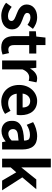

<svg xmlns="http://www.w3.org/2000/svg" viewBox="1126 -1964 852 3145"><g transform="rotate(90 1552.5 -392.0)"><path d="M239 14C385 14 462 -65 462 -163C462 -268 380 -303 306 -332C247 -353 192 -370 192 -410C192 -442 215 -464 266 -464C309 -464 347 -444 387 -416L453 -505C406 -540 346 -574 262 -574C137 -574 54 -503 54 -402C54 -309 136 -265 207 -239C266 -215 324 -197 324 -155C324 -120 299 -96 243 -96C191 -96 144 -118 93 -157L26 -65C82 -18 163 14 239 14Z M756 14C805 14 843 4 874 -7L850 -114C835 -107 814 -102 795 -102C744 -102 719 -133 719 -196V-444H857V-560H719V-710H596L579 -560L493 -553V-444H572V-196C572 -70 623 14 756 14Z M971 0H1117V-334C1149 -415 1202 -444 1246 -444C1269 -444 1285 -442 1304 -435L1330 -562C1313 -569 1295 -574 1264 -574C1204 -574 1146 -534 1105 -461H1101L1091 -560H971Z M1650 14C1722 14 1790 -9 1846 -48L1796 -138C1756 -113 1717 -99 1670 -99C1586 -99 1527 -147 1515 -239H1860C1864 -252 1867 -279 1867 -306C1867 -461 1787 -574 1633 -574C1500 -574 1372 -460 1372 -279C1372 -95 1494 14 1650 14ZM1513 -336C1524 -417 1576 -460 1635 -460C1707 -460 1741 -412 1741 -336Z M2126 10C2190 10 2247 -16 2295 -57H2298L2309 0H2429V-327C2429 -492 2357 -574 2214 -574C2126 -574 2042 -545 1981 -508L2025 -403C2076 -436 2135 -456 2187 -456C2230 -456 2257 -447 2269 -430C2280 -407 2285 -383 2282 -359C2050 -352 1953 -289 1960 -152C1960 -55 2026 10 2126 10ZM2171 -102C2128 -102 2096 -130 2095 -177C2094 -217 2117 -249 2181 -258C2213 -263 2247 -266 2282 -269V-156C2247 -121 2214 -103 2171 -102Z M2579 0H2722V-140L2803 -232L2939 0H3098L2886 -331L3080 -560H2920L2726 -318H2722V-798H2579Z"/></g></svg>

Font: Spoqa Han Sans Neo Bold
Style: Bold
Weight: 700
Designer: [Spoqa Han Sans Neo] Dong-huui Kim  Younghwa Kang  Yujin Lee  [Noto Sans] Ryoko NISHIZUKA  (kana & ideographs); Paul D. 
Foundry: Spoqa (http://www.spoqa-han-sans.com)
Version: Version 1.000